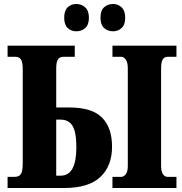

<svg xmlns="http://www.w3.org/2000/svg" viewBox="-20 -943 914 963"><path d="M302 -854Q302 -890 319.5 -906.5Q337 -923 363 -923Q389 -923 407.5 -906Q426 -889 426 -854Q426 -819 407.5 -802.5Q389 -786 363 -786Q337 -786 319.5 -802.5Q302 -819 302 -854ZM484 -854Q484 -890 502 -906.5Q520 -923 547 -923Q572 -923 590 -906Q608 -889 608 -854Q608 -819 590 -802.5Q572 -786 547 -786Q520 -786 502 -802.5Q484 -819 484 -854ZM18 -56H53Q76 -56 85 -70.5Q94 -85 94 -122V-595Q94 -632 85 -645Q76 -658 58 -658H18V-714H355V-658H298Q279 -658 270.5 -645Q262 -632 262 -600V-404H327Q441 -404 491.5 -353.5Q542 -303 542 -207Q542 -111 483.5 -55.5Q425 0 301 0H18ZM544 -56H589Q601 -56 611 -69.5Q621 -83 621 -109V-601Q621 -630 611 -644Q601 -658 589 -658H544V-714H865V-658H820Q804 -658 796 -644.5Q788 -631 788 -600V-110Q788 -84 797 -70Q806 -56 820 -56H865V0H544ZM285 -62Q363 -62 363 -205Q363 -280 344 -311.5Q325 -343 284 -343H262V-62Z"/></svg>

Font: Noto Serif CondBlack
Style: Regular
Weight: 900
Width: 3
Designer: Monotype Design Team
Foundry: Monotype Imaging Inc.
Version: Version 1.001